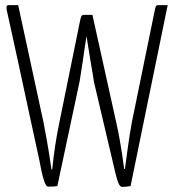

<svg xmlns="http://www.w3.org/2000/svg" viewBox="-20 -720 678 750"><path d="M457 10Q449 10 443 -4Q437 -18 432 -39L347 -400Q346 -409 342 -432.5Q338 -456 333 -485Q328 -514 324 -541Q320 -568 317 -585.5Q314 -603 314 -603L301 -645Q299 -653 300.5 -657.5Q302 -662 310 -662H341L434 -242Q443 -202 448 -172.5Q453 -143 457 -117Q461 -91 465 -60H468Q473 -97 479.5 -144.5Q486 -192 495 -242L585 -682Q587 -691 589 -695.5Q591 -700 599 -700H635L490 7Q485 7 480.5 8Q476 9 471 9.5Q466 10 457 10ZM168 9Q161 9 154.5 -7.5Q148 -24 142 -52Q134 -95 120 -157.5Q106 -220 91 -291Q76 -362 61 -431Q46 -500 33.5 -557Q21 -614 13.5 -648Q6 -682 6 -682Q5 -690 6 -695Q7 -700 15 -700H51L150 -242Q158 -202 163 -172Q168 -142 172.5 -115.5Q177 -89 181 -58H184Q189 -108 195.5 -151Q202 -194 212 -242L294 -645Q296 -653 298.5 -657.5Q301 -662 308 -662H327Q337 -662 337.5 -657Q338 -652 336 -645L322 -603Q322 -603 319 -585.5Q316 -568 312 -541Q308 -514 304 -485.5Q300 -457 296 -434Q292 -411 291 -402L204 7Q198 8 189.5 8.5Q181 9 168 9Z"/></svg>

Font: Yanone Kaffeesatz ExtraLight Light
Style: Regular
Weight: 300
Version: Version 2.003